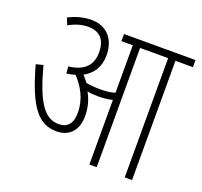

<svg xmlns="http://www.w3.org/2000/svg" viewBox="-112 -760 934 888"><g transform="rotate(20 354.5 -316.0)"><path d="M318 -204C318 -244 308 -282 289 -315C306 -311 325 -310 344 -310C366 -310 390 -312 413 -318V0H449V-587H587V0H623V-587H709V-622H357V-587H413V-353C389 -346 365 -344 338 -344C317 -344 294 -346 271 -350C263 -361 254 -372 245 -381C289 -405 315 -444 315 -501C315 -582 268 -632 195 -632C154 -632 120 -622 83 -604L96 -570C129 -588 160 -597 191 -597C250 -597 278 -562 278 -502C278 -441 244 -402 166 -393L169 -359C184 -361 198 -364 211 -368C250 -327 281 -273 281 -207C281 -151 256 -127 215 -127C143 -127 100 -195 56 -360L21 -351C75 -157 127 -92 218 -92C272 -92 318 -126 318 -204Z"/></g></svg>

Font: Noto Sans ExtraCondensed ExtraLight
Style: Italic
Weight: 200
Width: 2
Italic angle: -12°
Designer: Monotype Design Team
Foundry: Monotype Imaging Inc.
Version: Version 2.013